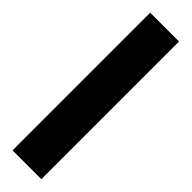

<svg xmlns="http://www.w3.org/2000/svg" viewBox="5 -174 442 442"><g transform="rotate(-45 225.5 47.0)"><path d="M449.7 0V93.8H1.5V0Z"/></g></svg>

Font: Mardoto Medium
Style: Regular
Weight: 500
Designer: Christian Robertson, Vahan Hovhannisyan
Foundry: Google
Version: Version 1.000